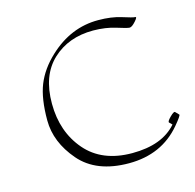

<svg xmlns="http://www.w3.org/2000/svg" viewBox="-90 -637 776 766"><g transform="rotate(-15 298.0 -253.5)"><path d="M581.5 -111.8 595.2 -97.7Q598.6 -94.2 567.4 -57.1Q486.8 38.1 352.1 38.1Q217.3 38.1 148.9 -41.5Q80.6 -121.1 80.3 -211.2Q80.1 -301.3 102.5 -357.4Q125 -413.6 176.3 -461.4Q266.6 -545.9 379.9 -545.4Q434.1 -545.4 475.3 -532.2Q516.6 -519 525.6 -519Q534.7 -519 519 -501.5Q503.4 -483.9 493.9 -483.9Q484.4 -483.9 443.1 -497.1Q401.9 -510.3 349.6 -510.7Q247.1 -510.7 181.2 -449Q115.2 -387.2 115.5 -270.8Q115.7 -154.3 183.1 -75.9Q250.5 2.4 374.8 2.4Q499 2.4 558.6 -66.4L547.4 -77.6Q543 -82 560.1 -99.1Q577.1 -116.2 581.5 -111.8Z"/></g></svg>

Font: ML-NILA01_NewLipi
Style: Regular
Weight: 400
Designer: CLT@C-DIT
Version: Version ML-NILA01_NewLipi 2.